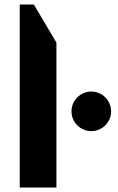

<svg xmlns="http://www.w3.org/2000/svg" viewBox="-20 -844 532 864"><path d="M233.9 0H68.8V-823.7H132.3L233.9 -652.3ZM480 -342.8Q480 -324.2 472.9 -308.1Q465.8 -292 453.9 -280Q441.9 -268.1 425.5 -261Q409.2 -253.9 391.1 -253.9Q372.6 -253.9 356.2 -261Q339.8 -268.1 327.9 -280Q315.9 -292 308.8 -308.1Q301.8 -324.2 301.8 -342.8Q301.8 -361.3 308.8 -377.7Q315.9 -394 327.9 -406Q339.8 -418 356.2 -425Q372.6 -432.1 391.1 -432.1Q409.2 -432.1 425.5 -425Q441.9 -418 453.9 -406Q465.8 -394 472.9 -377.7Q480 -361.3 480 -342.8Z"/></svg>

Font: Aclonica
Style: Regular
Weight: 400
Designer: Astigmatic (AOETI)
Foundry: Astigmatic (AOETI)
Version: Version 1.000